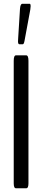

<svg xmlns="http://www.w3.org/2000/svg" viewBox="-20 -1011 217 1031"><path d="M84 -773.4Q76.7 -773.4 76.7 -789.1Q76.7 -792.5 77.6 -806.2L87.4 -963.9Q89.4 -990.7 100.1 -990.7H139.6Q144.5 -990.7 144.5 -977.1Q144.5 -970.7 142.6 -959L111.8 -792.5Q108.4 -773.4 102.5 -773.4ZM65.9 0Q53.7 0 53.7 -26.4V-684.6Q53.7 -713.9 65.9 -713.9H120.6Q132.8 -713.9 132.8 -684.6V-26.4Q132.8 0 120.6 0Z"/></svg>

Font: BenchNine
Style: Bold
Weight: 700
Version: Version 1 ; ttfautohint (v0.92.18-e454-dirty) -l 8 -r 50 -G 